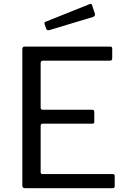

<svg xmlns="http://www.w3.org/2000/svg" viewBox="-20 -986 668 1006"><path d="M97 -728Q97 -742 109 -742H558Q568 -742 568 -731V-680Q568 -668 555 -668H206Q193 -668 193 -656V-422Q193 -411 204 -411H463Q474 -411 474 -400V-347Q474 -343 472 -340.5Q470 -338 463 -338H204Q193 -338 193 -327V-84Q193 -74 203 -74H570Q581 -74 581 -64V-11Q581 -6 578.5 -3Q576 0 570 0H111Q97 0 97 -14V-728ZM462 -960 477 -915Q481 -902 467 -897L238 -828Q231 -827 227.5 -828.5Q224 -830 222 -836L214 -858Q210 -869 219 -872L451 -965Q459 -968 462 -960Z"/></svg>

Font: Libre Franklin Thin
Style: Regular
Weight: 400
Version: Version 3.000